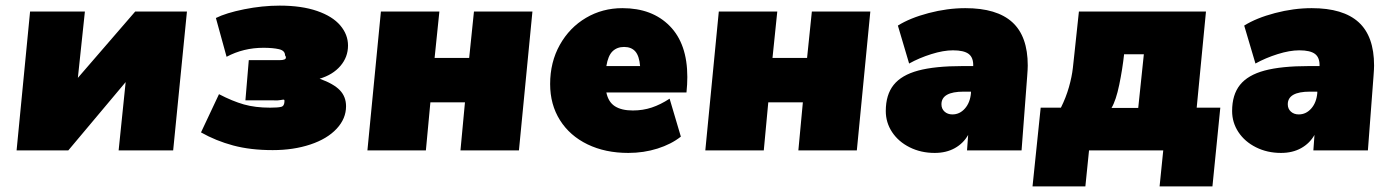

<svg xmlns="http://www.w3.org/2000/svg" viewBox="-20 -535 4946 683"><path d="M645 -494 596 0H402L427 -243L223 0H39L87 -494H282L257 -258L461 -494Z M695 -64 759 -200Q807 -175 847.5 -163.5Q888 -152 941 -152Q969 -152 980.5 -155Q992 -158 992 -176Q992 -180 990 -180.5Q988 -181 977.5 -179Q967 -177 953 -178H853L865 -321H965H974Q997 -321 997 -330Q997 -333 996 -335Q995 -337 994 -338Q994 -355 972.5 -360Q951 -365 917 -365Q846 -365 786 -333L748 -471Q784 -489 848.5 -502Q913 -515 975 -515Q1053 -515 1108 -496Q1163 -477 1190.5 -444.5Q1218 -412 1218 -373Q1218 -332 1191 -300.5Q1164 -269 1117 -255Q1167 -237 1189 -214Q1211 -191 1211 -157Q1211 -113 1177.5 -77Q1144 -41 1084 -21Q1024 -1 950 -1Q871 -1 809.5 -17.5Q748 -34 695 -64Z M1335 -494H1543L1526 -329H1649L1666 -494H1874L1826 0H1618L1634 -171H1511L1495 0H1287Z M2425 -261Q2425 -235 2422 -206H2137Q2144 -172 2167.5 -157Q2191 -142 2231 -142Q2267 -142 2298.5 -152.5Q2330 -163 2362 -184L2402 -49Q2368 -22 2319 -6.5Q2270 9 2215 9Q2133 9 2070 -21.5Q2007 -52 1972 -107.5Q1937 -163 1937 -236Q1937 -314 1971.5 -375.5Q2006 -437 2064.5 -471.5Q2123 -506 2194 -506Q2300 -506 2362.5 -442.5Q2425 -379 2425 -261ZM2137 -300H2257Q2254 -336 2240 -352Q2226 -368 2200 -368Q2175 -368 2159 -352.5Q2143 -337 2137 -300Z M2537 -494H2745L2728 -329H2851L2868 -494H3076L3028 0H2820L2836 -171H2713L2697 0H2489Z M3636 -302Q3636 -290 3634 -264L3614 0H3420L3424 -55Q3407 -25 3376.5 -8Q3346 9 3305 9Q3256 9 3216 -11Q3176 -31 3153.5 -65Q3131 -99 3131 -140Q3131 -198 3159 -233Q3187 -268 3246.5 -284Q3306 -300 3405 -300H3442Q3443 -330 3426 -343Q3409 -356 3370 -356Q3336 -356 3293 -342.5Q3250 -329 3214 -309L3174 -444Q3217 -471 3283.5 -488.5Q3350 -506 3414 -506Q3526 -506 3581 -456Q3636 -406 3636 -302ZM3434 -204V-209H3408Q3329 -209 3329 -164Q3329 -148 3340 -138Q3351 -128 3368 -128Q3394 -128 3412.5 -149Q3431 -170 3434 -204Z M3682 -152H3754Q3772 -188 3782.5 -225Q3793 -262 3796.5 -293.5Q3800 -325 3802 -344L3818 -494H4270L4237 -152H4321L4293 128H4105L4118 0H3854L3841 128H3653ZM4029 -151 4049 -342H3979V-344Q3973 -289 3961.5 -233.5Q3950 -178 3934 -151Z M4868 -302Q4868 -290 4866 -264L4846 0H4652L4656 -55Q4639 -25 4608.5 -8Q4578 9 4537 9Q4488 9 4448 -11Q4408 -31 4385.5 -65Q4363 -99 4363 -140Q4363 -198 4391 -233Q4419 -268 4478.5 -284Q4538 -300 4637 -300H4674Q4675 -330 4658 -343Q4641 -356 4602 -356Q4568 -356 4525 -342.5Q4482 -329 4446 -309L4406 -444Q4449 -471 4515.5 -488.5Q4582 -506 4646 -506Q4758 -506 4813 -456Q4868 -406 4868 -302ZM4666 -204V-209H4640Q4561 -209 4561 -164Q4561 -148 4572 -138Q4583 -128 4600 -128Q4626 -128 4644.5 -149Q4663 -170 4666 -204Z"/></svg>

Font: Nunito Sans Heavy Heavy
Style: Italic
Weight: 400
Italic angle: -4.541°
Designer: Vernon Adams
Foundry: Vernon Adams
Version: Version 2.002